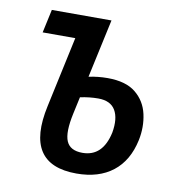

<svg xmlns="http://www.w3.org/2000/svg" viewBox="-67 -601 624 672"><g transform="rotate(10 245.0 -264.5)"><path d="M248 10Q61 10 108 -205L162 -456H46L64 -539H276L231 -331Q264 -338 298 -338Q363 -338 398 -309.5Q433 -281 443 -236Q453 -191 443 -143Q427 -68 377 -29Q327 10 248 10ZM201 -195Q186 -126 199 -95.5Q212 -65 256 -65Q328 -65 347 -153Q356 -204 339 -233Q322 -262 278 -262Q247 -262 214 -255Z"/></g></svg>

Font: Noto Sans Condensed Medium
Style: Italic
Weight: 500
Width: 3
Italic angle: -12°
Designer: Monotype Design Team
Foundry: Monotype Imaging Inc.
Version: Version 2.013; ttfautohint (v1.8.4.7-5d5b)